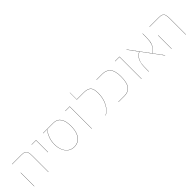

<svg xmlns="http://www.w3.org/2000/svg" viewBox="296 -2062 3409 3409"><g transform="rotate(-45 2000.5 -358.0)"><path d="M447 -405Q447 -463 438 -493.5Q429 -524 402.5 -538.5Q376 -553 322 -553H90V-557H322Q377 -557 404.5 -542Q432 -527 441.5 -495.5Q451 -464 451 -406V0H447ZM90 -340H94V0H90Z M690 -553H580L581 -557H694V-255H690Z M1312 -295Q1312 -189 1282 -120Q1252 -51 1202.5 -19.5Q1153 12 1091 12Q1019 12 969 -26.5Q919 -65 893.5 -129.5Q868 -194 868 -271Q868 -358 896.5 -430Q925 -502 964 -553H868V-557H1127Q1220 -557 1266 -489Q1312 -421 1312 -295ZM1308 -295Q1308 -419 1263 -486Q1218 -553 1127 -553H968Q929 -501 900.5 -429Q872 -357 872 -271Q872 -195 896.5 -131.5Q921 -68 970.5 -30Q1020 8 1091 8Q1152 8 1200.5 -23.5Q1249 -55 1278.5 -122.5Q1308 -190 1308 -295Z M1535 -553H1425L1426 -557H1539V0H1535Z M1876 7Q1960 -38 2011.5 -138Q2063 -238 2063 -365Q2063 -434 2047.5 -474Q2032 -514 1992.5 -533.5Q1953 -553 1880 -553H1713V-728H1716V-557H1880Q1954 -557 1994.5 -537Q2035 -517 2051 -476Q2067 -435 2067 -365Q2067 -236 2014.5 -135.5Q1962 -35 1876 11Z M2206 -4H2364Q2457 -4 2507 -70Q2557 -136 2557 -287Q2557 -430 2504.5 -491.5Q2452 -553 2355 -553H2209V-557H2355Q2454 -557 2507.5 -494.5Q2561 -432 2561 -287Q2561 -134 2510 -67Q2459 0 2364 0H2206Z M2785 -553H2675L2676 -557H2789V0H2785Z M3376 0 3103 -369Q3043 -340 3014 -289.5Q2985 -239 2978.5 -186.5Q2972 -134 2972 -60V0H2968V-60Q2968 -133 2975 -186.5Q2982 -240 3010.5 -291Q3039 -342 3100 -372L2963 -557H2968L3241 -189Q3299 -218 3326.5 -268.5Q3354 -319 3360.5 -372.5Q3367 -426 3367 -499V-557H3371V-499Q3371 -426 3364.5 -372Q3358 -318 3330 -267Q3302 -216 3243 -186L3381 0Z M3897 -405Q3897 -463 3888 -493.5Q3879 -524 3852.5 -538.5Q3826 -553 3772 -553H3540V-557H3772Q3827 -557 3854.5 -542Q3882 -527 3891.5 -495.5Q3901 -464 3901 -406V0H3897ZM3540 -340H3544V0H3540Z"/></g></svg>

Font: FiraGO Four
Style: Regular
Weight: 100
Designer: bBox Type
Foundry: bBox Type GmbH
Version: Version 1.001